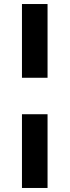

<svg xmlns="http://www.w3.org/2000/svg" viewBox="-20 -829 345 953"><path d="M216 -443H89V-809H216ZM216 104H89V-262H216Z"/></svg>

Font: Fira Sans Compressed SemiBold
Style: Regular
Weight: 600
Width: 1
Designer: bBox Type GmbH & Carrois Corporate GbR & Edenspiekermann AG
Foundry: bBox Type GmbH & Carrois Corporate GbR & Edenspiekermann AG
Version: Version 4.301